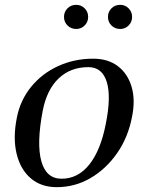

<svg xmlns="http://www.w3.org/2000/svg" viewBox="-20 -760 606 795"><path d="M215 15Q150 15 107 -22Q64 -59 48.5 -124.5Q33 -190 50 -274Q64 -345 108.5 -400Q153 -455 220 -486Q287 -517 366 -517Q427 -517 467.5 -486.5Q508 -456 524.5 -402Q541 -348 527 -278Q511 -192 465 -126Q419 -60 354.5 -22.5Q290 15 215 15ZM235 -20Q303 -20 350 -79Q397 -138 418 -247Q441 -360 422 -421Q403 -482 346 -482Q272 -482 223 -435.5Q174 -389 157 -302Q131 -166 151 -93Q171 -20 235 -20ZM478 -640Q456 -640 441.5 -654.5Q427 -669 427 -690Q427 -711 441.5 -725.5Q456 -740 478 -740Q498 -740 512.5 -725.5Q527 -711 527 -690Q527 -669 512.5 -654.5Q498 -640 478 -640ZM296 -640Q274 -640 259.5 -654.5Q245 -669 245 -690Q245 -711 259.5 -725.5Q274 -740 296 -740Q316 -740 330.5 -725.5Q345 -711 345 -690Q345 -669 330.5 -654.5Q316 -640 296 -640Z"/></svg>

Font: Wittgenstein-Italic Regular
Style: Italic
Weight: 400
Italic angle: -11°
Designer: Jörg Drees
Foundry: Jörg Drees
Version: Version 1.000; ttfautohint (v1.8.4.7-5d5b)